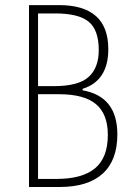

<svg xmlns="http://www.w3.org/2000/svg" viewBox="-20 -746 540 766"><path d="M95.7 0V-725.6H215.8Q412.1 -725.6 412.1 -549.8Q412.1 -423.8 309.6 -391.6V-385.7Q448.2 -361.3 448.2 -210Q448.2 -106.4 389.6 -53.2Q331.1 0 217.8 0ZM131.8 -402.3H194.3Q293 -402.3 333.5 -439Q374 -475.6 374 -545.9Q374 -626 334 -659.2Q293.9 -692.4 200.2 -692.4H131.8ZM131.8 -32.2H206.1Q308.6 -32.2 359.4 -74.7Q410.2 -117.2 410.2 -208Q410.2 -291 362.8 -330.6Q315.4 -370.1 215.8 -370.1H131.8Z"/></svg>

Font: Gen Shin Gothic Monospace ExtraLight
Style: Regular
Weight: 200
Designer: [Source Han Sans]
Ryoko NISHIZUKA  (kana & ideographs); Paul D. Hunt (Latin, Greek & Cyrillic); Wenlong ZHANG  (bopomofo
Version: Version 1.002.20150607